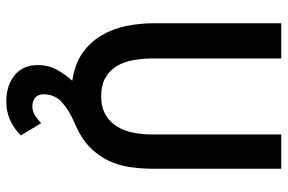

<svg xmlns="http://www.w3.org/2000/svg" viewBox="-172 -526 915 611"><g transform="rotate(90 285.5 -220.5)"><path d="M411 171 403 178Q383 196 358 206.5Q333 217 303 217Q252 217 219.5 190.5Q187 164 187 116Q187 84 201.5 57Q216 30 237 7Q183 -1 148 -26Q113 -51 92 -87Q71 -123 62.5 -166Q54 -209 54 -252V-658H166V-250Q166 -219 171 -189Q176 -159 189.5 -136Q203 -113 226.5 -99Q250 -85 286 -85Q322 -85 345.5 -99Q369 -113 383 -136Q397 -159 402.5 -188.5Q408 -218 408 -250V-658H517V-252Q517 -212 511.5 -175Q506 -138 490 -105.5Q474 -73 446 -46.5Q418 -20 373 -1Q334 15 307 38.5Q280 62 280 98Q280 115 290.5 124.5Q301 134 319 134Q339 134 358 118L372 106Z"/></g></svg>

Font: Codetta
Style: Bold
Weight: 700
Designer: Ulrich Proeller
Foundry: PROSA GmbH
Version: Version 2.00;September 29, 2018;FontCreator 11.5.0.2427 64-b